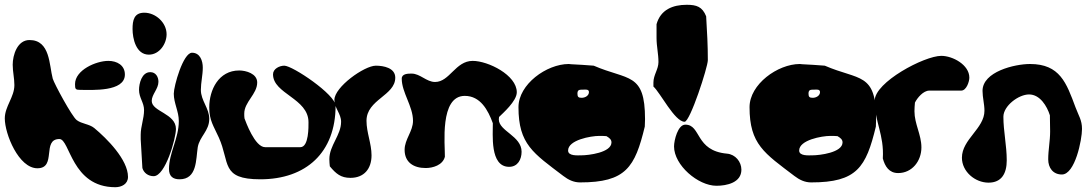

<svg xmlns="http://www.w3.org/2000/svg" viewBox="-60 -721 4534 801"><path d="M253 -370C253 -349 255 -346 275 -346C324 -346 461 -337 461 -410C461 -449 428 -467 392 -467C341 -467 253 -429 253 -370ZM188 -141C232 -141 238 60 421 60C447 60 474 47 474 17C474 -55 386 -143 333 -187C312 -204 281 -204 260 -220C240 -235 166 -372 160 -393C145 -449 150 -554 63 -554C12 -554 -7 -491 -7 -451C-7 -422 0 -395 0 -366C0 -316 -40 -277 -40 -227C-40 -162 18 -19 96 -19C178 -19 113 -141 188 -141Z M493 -600C493 -561 507 -493 561 -493C605 -493 635 -538 635 -578C635 -627 589 -668 542 -668C499 -668 493 -636 493 -600ZM534 -20C540 1 559 14 581 14C630 14 674 -144 674 -183C674 -248 573 -255 573 -300C573 -327 601 -350 601 -380C601 -400 590 -420 567 -420C531 -420 520 -372 520 -346C520 -313 541 -293 541 -262C541 -226 527 -194 527 -159V-140C528 -122 533 -38 534 -20Z M645 -16C645 15 662 27 689 27C763 27 757 -56 765 -107C773 -152 813 -175 813 -225C813 -270 778 -301 778 -346C778 -377 786 -407 786 -439C786 -467 775 -501 741 -501C704 -501 665 -362 665 -330C665 -291 686 -256 686 -216C686 -144 645 -83 645 -16Z M813 -273C813 -218 831 -196 853 -147C900 -43 860 27 1026 27C1217 27 1340 -85 1340 -280C1340 -326 1161 -447 1126 -447C1106 -447 1079 -434 1079 -411C1079 -329 1227 -311 1227 -211C1227 -194 1229 -107 1193 -107H1046C1003 -107 965 -214 960 -227C959 -230 959 -244 959 -247C959 -296 1013 -328 1013 -377C1013 -414 966 -427 938 -427C852 -427 813 -346 813 -273Z M1628 -96C1628 -44 1665 -20 1716 -20C1746 -20 1787 -32 1796 -67C1797 -116 1773 -321 1879 -321C1944 -321 1976 -262 1996 -207C1997 -163 1982 -25 2064 -25C2100 -25 2116 -56 2116 -88C2116 -154 2021 -174 2021 -223C2021 -225 2022 -232 2022 -233C2037 -248 2096 -299 2096 -336C2096 -408 1976 -467 1912 -467C1840 -467 1816 -379 1755 -379C1719 -379 1693 -414 1657 -414C1643 -414 1616 -414 1616 -393C1616 -335 1663 -278 1663 -217C1663 -173 1628 -140 1628 -96ZM1316 -27C1342 4 1362 21 1402 21C1459 21 1490 -17 1490 -73C1490 -122 1469 -168 1469 -217C1469 -306 1589 -322 1589 -397C1589 -438 1540 -447 1508 -447C1460 -447 1335 -358 1335 -304C1335 -270 1363 -247 1363 -213C1363 -157 1314 -114 1314 -57C1314 -52 1315 -31 1316 -27Z M2349 -330C2349 -347 2357 -347 2373 -347C2381 -347 2397 -350 2397 -337C2397 -321 2380 -313 2367 -313C2354 -313 2349 -316 2349 -330ZM2310 -93C2310 -137 2405 -154 2440 -154C2445 -154 2466 -154 2470 -153C2482 -146 2491 -139 2491 -127C2491 -84 2394 -73 2366 -73C2351 -73 2310 -69 2310 -93ZM2103 -274C2103 -119 2165 -82 2290 13C2311 29 2333 40 2360 40C2551 40 2589 -23 2630 -193C2630 -194 2631 -215 2631 -224C2631 -420 2560 -385 2417 -447C2403 -448 2337 -453 2323 -453C2323 -453 2315 -454 2313 -454C2220 -454 2103 -369 2103 -274Z M2666 -360C2695 -334 2755 -213 2796 -213C2819 -213 2893 -441 2893 -470C2893 -533 2890 -585 2886 -653C2870 -693 2846 -701 2805 -701C2747 -701 2696 -681 2679 -620V-563C2679 -527 2687 -497 2687 -462C2687 -432 2666 -408 2666 -377ZM2752 -110C2752 -32 2852 54 2929 54C2972 54 3033 41 3033 -13C3033 -46 3008 -77 2973 -80C2839 -92 2866 -201 2799 -201C2768 -201 2752 -136 2752 -110Z M3313 -330C3313 -347 3321 -347 3337 -347C3345 -347 3361 -350 3361 -337C3361 -321 3344 -313 3331 -313C3318 -313 3313 -316 3313 -330ZM3274 -93C3274 -137 3369 -154 3404 -154C3409 -154 3430 -154 3434 -153C3446 -146 3455 -139 3455 -127C3455 -84 3358 -73 3330 -73C3315 -73 3274 -69 3274 -93ZM3067 -274C3067 -119 3129 -82 3254 13C3275 29 3297 40 3324 40C3515 40 3553 -23 3594 -193C3594 -194 3595 -215 3595 -224C3595 -420 3524 -385 3381 -447C3367 -448 3301 -453 3287 -453C3287 -453 3279 -454 3277 -454C3184 -454 3067 -369 3067 -274Z M3623 -60C3632 -27 3649 1 3687 1C3745 1 3784 -49 3784 -106C3784 -159 3755 -204 3755 -257C3755 -262 3756 -288 3757 -293C3767 -313 3792 -343 3817 -343H3950C3972 -343 3984 -381 3984 -397C3984 -451 3914 -488 3867 -488C3796 -488 3589 -378 3589 -301C3589 -212 3629 -159 3623 -60Z M3953 -63C3953 -5 4008 41 4064 41C4119 41 4140 2 4140 -52C4140 -114 4126 -174 4126 -234C4126 -279 4189 -327 4233 -327C4279 -327 4308 -278 4320 -240C4320 -230 4321 -183 4321 -173C4321 -132 4313 -96 4313 -56C4313 -21 4333 7 4370 7C4425 7 4454 -138 4454 -183C4454 -220 4440 -238 4427 -273C4389 -375 4362 -454 4237 -454C4173 -454 4039 -422 4039 -342C4039 -314 4047 -287 4047 -259C4047 -185 3953 -140 3953 -63Z"/></svg>

Font: Charger
Style: Overspray
Weight: 400
Designer: Jasper
Foundry: Cannot Into Space Fonts
Version: Version 0.980